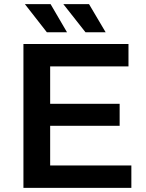

<svg xmlns="http://www.w3.org/2000/svg" viewBox="-20 -914 710 934"><path d="M619 -109V0H94V-700H605V-591H224V-409H562V-302H224V-109ZM101 -894H226L306 -757H208ZM288 -894H413L494 -757H396Z"/></svg>

Font: CMG Sans SemiBold
Style: Regular
Weight: 600
Designer: Julieta Ulanovsky
Foundry: Julieta Ulanovsky
Version: Version 7.200